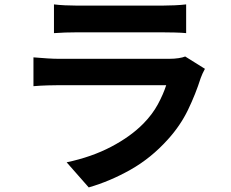

<svg xmlns="http://www.w3.org/2000/svg" viewBox="-20 -787 1040 866"><path d="M223.4 -767.2Q244 -764.5 273 -763.1Q302.1 -761.7 327.3 -761.7Q345.7 -761.7 385.2 -761.7Q424.7 -761.7 473.2 -761.7Q521.7 -761.7 569.9 -761.7Q618.1 -761.7 656.2 -761.7Q694.3 -761.7 711.5 -761.7Q735.3 -761.7 767.1 -763.1Q799 -764.5 819.6 -767.2V-637.6Q799.7 -639.6 768.6 -640.4Q737.4 -641.2 709.8 -641.2Q693.5 -641.2 655.3 -641.2Q617 -641.2 568.5 -641.2Q520 -641.2 471.5 -641.2Q423 -641.2 384.2 -641.2Q345.4 -641.2 327.3 -641.2Q303.1 -641.2 274.3 -640.3Q245.5 -639.4 223.4 -637.6ZM904.3 -476.6Q899.1 -467.2 893.5 -455.2Q887.9 -443.1 885.3 -435.2Q862.3 -362.6 827.9 -291.3Q793.4 -220.1 737.4 -158.3Q661.9 -74.2 569 -21.7Q476 30.8 380.2 58.3L280.6 -54.9Q393.6 -78.8 481.7 -125.2Q569.9 -171.5 627.4 -230.3Q667.5 -271.3 692 -316.4Q716.4 -361.6 729.7 -402.8Q718.9 -402.8 692.1 -402.8Q665.3 -402.8 627.7 -402.8Q590.2 -402.8 547 -402.8Q503.9 -402.8 458.8 -402.8Q413.8 -402.8 373.1 -402.8Q332.4 -402.8 299.6 -402.8Q266.9 -402.8 247.4 -402.8Q228.8 -402.8 195.7 -401.9Q162.5 -401 130.9 -398.3V-528.3Q163.3 -525.5 193.7 -523.6Q224.1 -521.7 247.4 -521.7Q262.2 -521.7 292.5 -521.7Q322.8 -521.7 363 -521.7Q403.2 -521.7 448.7 -521.7Q494.2 -521.7 539.8 -521.7Q585.3 -521.7 625.9 -521.7Q666.5 -521.7 696.7 -521.7Q726.8 -521.7 741.6 -521.7Q766.5 -521.7 785.5 -524.7Q804.6 -527.6 815.3 -532.2Z"/></svg>

Font: Noto Sans TC
Style: Regular
Weight: 100
Designer: Ryoko NISHIZUKA 西塚涼子 (kana, bopomofo & ideographs); Paul D. Hunt (Latin, Greek & Cyrillic); Sandoll Communications 산돌커뮤니
Foundry: Adobe
Version: Version 2.004;hotconv 1.0.118;makeotfexe 2.5.65603